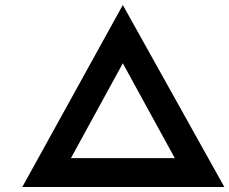

<svg xmlns="http://www.w3.org/2000/svg" viewBox="-20 -746 915 766"><path d="M69 0 470 -726 875 0ZM235 -64 179 -115H771L707 -61L450 -530H490Z"/></svg>

Font: Lexend Tera Medium
Style: Regular
Weight: 500
Designer: Bonnie Shaver-Troup, Thomas Jockin
Foundry: Lexend
Version: Version 1.007